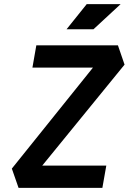

<svg xmlns="http://www.w3.org/2000/svg" viewBox="-20 -914 626 934"><path d="M70.3 0H478L497.1 -108.4H185.5L585.9 -599.6L553.7 -693.4H156.7L137.7 -585H432.1L37.6 -93.8ZM303.7 -771.5H434.6L566.9 -894H401.9Z"/></svg>

Font: Cascadia Mono PL SemiBold
Style: Italic
Weight: 600
Italic angle: -10°
Monospace: yes
Designer: Aaron Bell
Foundry: Saja Typeworks
Version: Version 2404.023